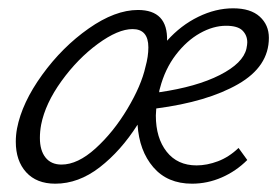

<svg xmlns="http://www.w3.org/2000/svg" viewBox="-20 -438 674 462"><path d="M627 -347Q627 -278 553 -235.5Q479 -193 356 -177L355 -160Q355 -106 381 -73Q407 -40 453 -40Q478 -40 504.5 -50Q531 -60 554 -82L575 -53Q548 -26 513.5 -11Q479 4 442 4Q383 4 349 -35.5Q315 -75 311 -138Q271 -75 220 -35.5Q169 4 113 4Q68 4 43 -23.5Q18 -51 18 -97Q18 -113 21 -129Q33 -191 81.5 -258Q130 -325 193.5 -369.5Q257 -414 312 -414Q384 -414 382 -340Q415 -377 457 -397.5Q499 -418 541 -418Q583 -418 605 -398Q627 -378 627 -347ZM575 -336Q575 -353 563.5 -364.5Q552 -376 524 -376Q493 -376 461 -358Q429 -340 403 -306Q377 -272 365 -226Q363 -220 363 -216Q453 -229 509 -257.5Q565 -286 573 -321Q575 -331 575 -336ZM330 -277Q337 -302 337 -324Q337 -368 299 -368Q264 -368 215.5 -332.5Q167 -297 128 -243Q89 -189 79 -138Q76 -122 76 -106Q76 -76 89.5 -59Q103 -42 128 -42Q167 -42 210 -81Q253 -120 286.5 -176Q320 -232 330 -277Z"/></svg>

Font: Ysabeau Semilight
Style: Italic
Weight: 300
Italic angle: -12°
Designer: Christian Thalmann (Catharsis Fonts)
Version: Version 0.003